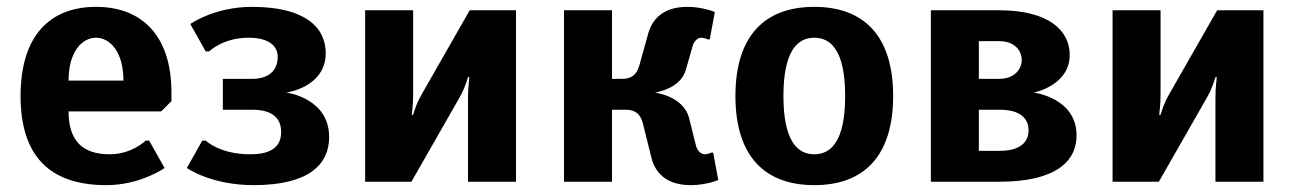

<svg xmlns="http://www.w3.org/2000/svg" viewBox="-20 -530 3775 560"><path d="M260 -420C300 -420 340 -380 340 -295H180C180 -380 220 -420 260 -420ZM290 10C390 10 460 -40 460 -40L415 -120H405C405 -120 365 -80 300 -80C220 -80 180 -120 180 -205H450L480 -235V-260C480 -425 395 -510 260 -510C125 -510 40 -425 40 -250C40 -75 125 10 290 10Z M710 -80C620 -80 580 -120 580 -120H570L525 -40C525 -40 595 10 720 10C880 10 940 -50 940 -130C940 -245 815 -260 815 -260C815 -260 930 -275 930 -375C930 -450 870 -510 715 -510C605 -510 535 -460 535 -460L580 -380H590C590 -380 630 -420 705 -420C765 -420 790 -395 790 -365C790 -325 765 -300 715 -300H630V-210H715C775 -210 800 -185 800 -145C800 -105 775 -80 710 -80Z M1350 -500 1210 -255C1193 -226 1185 -195 1185 -195H1181C1181 -195 1185 -225 1185 -255V-500H1045V0H1180L1320 -245C1337 -274 1345 -305 1345 -305H1349C1349 -305 1345 -275 1345 -245V0H1485V-500Z M2000 -395C2004 -410 2015 -420 2025 -420C2035 -420 2045 -415 2045 -415H2050L2065 -495C2065 -495 2030 -510 1985 -510C1915 -510 1882 -475 1870 -430L1845 -340C1838 -315 1825 -300 1795 -300H1765V-500H1625V0H1765V-210H1805C1835 -210 1849 -195 1855 -170L1880 -70C1891 -25 1925 10 1995 10C2040 10 2075 -5 2075 -5L2060 -85H2055C2055 -85 2045 -80 2035 -80C2025 -80 2014 -90 2010 -105L1990 -185C1974 -250 1890 -260 1890 -260C1890 -260 1964 -270 1980 -325Z M2445 -250C2445 -120 2405 -80 2355 -80C2305 -80 2265 -120 2265 -250C2265 -380 2305 -420 2355 -420C2405 -420 2445 -380 2445 -250ZM2585 -250C2585 -425 2500 -510 2355 -510C2210 -510 2125 -425 2125 -250C2125 -75 2210 10 2355 10C2500 10 2585 -75 2585 -250Z M2995 -260C2995 -260 3100 -280 3100 -370C3100 -440 3040 -500 2895 -500H2695V0H2895C3060 0 3120 -60 3120 -135C3120 -245 2995 -260 2995 -260ZM2895 -410C2935 -410 2960 -386 2960 -355C2960 -325 2935 -300 2895 -300H2835V-410ZM2895 -210C2955 -210 2980 -185 2980 -150C2980 -115 2955 -90 2895 -90H2835V-210Z M3530 -500 3390 -255C3373 -226 3365 -195 3365 -195H3361C3361 -195 3365 -225 3365 -255V-500H3225V0H3360L3500 -245C3517 -274 3525 -305 3525 -305H3529C3529 -305 3525 -275 3525 -245V0H3665V-500Z"/></svg>

Font: Scada
Style: Bold
Weight: 700
Designer: Jovanny Lemonad
Foundry: Jovanny Lemonad
Version: Version 3.005